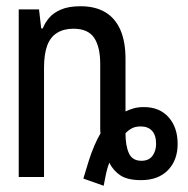

<svg xmlns="http://www.w3.org/2000/svg" viewBox="-20 -567 603 615"><path d="M247 5Q256 -26 264.5 -52.5Q273 -79 282.5 -101Q292 -123 302 -140Q301 -145 301 -154.5Q301 -164 301 -169V-362Q301 -417 281.5 -446Q262 -475 215 -475Q184 -475 162.5 -461.5Q141 -448 131 -420.5Q121 -393 121 -350V0H40V-537H105L112 -476H117Q124 -494 137.5 -510Q151 -526 175.5 -536.5Q200 -547 238 -547Q285 -547 317 -528Q349 -509 365.5 -471.5Q382 -434 382 -378V-210Q392 -215 406.5 -219.5Q421 -224 441 -224Q491 -224 520 -191.5Q549 -159 549 -106Q549 -54 518 -22Q487 10 432 10Q389 10 366 -5Q343 -20 330 -46Q324 -30 320 -12Q316 6 312 28ZM433 -52Q457 -52 468.5 -68Q480 -84 480 -106Q480 -134 467 -148Q454 -162 431 -162Q413 -162 401.5 -155.5Q390 -149 382 -140Q382 -100 393 -76Q404 -52 433 -52Z"/></svg>

Font: Noto Sans Mono SemiCondensed
Style: Regular
Weight: 400
Width: 4
Designer: Monotype Design Team
Foundry: Monotype Imaging Inc.
Version: Version 2.010